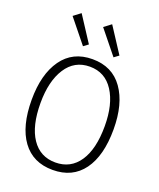

<svg xmlns="http://www.w3.org/2000/svg" viewBox="-155 -935 860 1040"><g transform="rotate(20 275.0 -415.0)"><path d="M275 11Q161 11 100 -72.5Q39 -156 39 -308Q39 -455 100 -541Q161 -627 275 -627Q389 -627 450 -541Q511 -455 511 -308Q511 -156 450 -72.5Q389 11 275 11ZM275 -32Q363 -32 411.5 -104Q460 -176 460 -308Q460 -434 411.5 -509Q363 -584 275 -584Q187 -584 138.5 -509Q90 -434 90 -308Q90 -176 138.5 -104Q187 -32 275 -32ZM201 -675 92 -810 133 -841 228 -695ZM377 -675 268 -810 309 -841 404 -695Z"/></g></svg>

Font: Inconsolata SemiExpanded Light
Style: Regular
Weight: 300
Width: 6
Monospace: yes
Designer: Raph Levien, Cyreal, Brenton Simpson
Foundry: Raph Levien, Cyreal, Google
Version: Version 3.001; ttfautohint (v1.8.2.53-6de2)